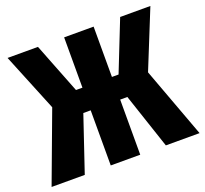

<svg xmlns="http://www.w3.org/2000/svg" viewBox="-131 -837 1044 979"><g transform="rotate(-20 390.5 -347.5)"><path d="M651 -381 792 0H609L509 -299H470V0H310V-299H270L169 0H-11L131 -381L3 -695H168L275 -422H310V-695H470V-422H506L614 -695H778Z"/></g></svg>

Font: Fira Sans Compressed ExtraBold
Style: Regular
Weight: 800
Width: 1
Designer: bBox Type GmbH & Carrois Corporate GbR & Edenspiekermann AG
Foundry: bBox Type GmbH & Carrois Corporate GbR & Edenspiekermann AG
Version: Version 4.301